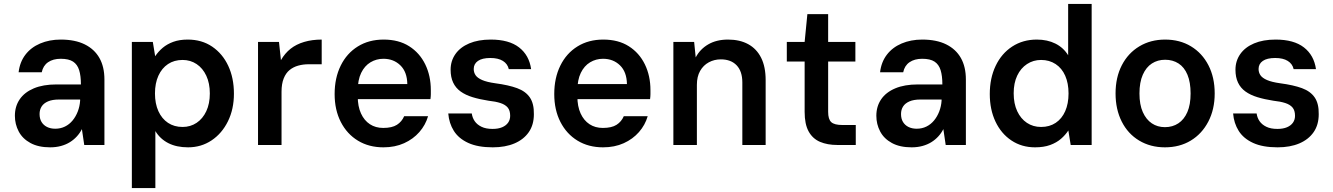

<svg xmlns="http://www.w3.org/2000/svg" viewBox="-20 -740 6803 980"><path d="M236 12Q176 12 135.5 -10Q95 -32 75.5 -69Q56 -106 56 -149Q56 -197 80.5 -233Q105 -269 152.5 -289Q200 -309 268 -309H393Q393 -353 384 -382Q375 -411 353 -425.5Q331 -440 290 -440Q251 -440 225.5 -422.5Q200 -405 193 -371H75Q81 -423 109.5 -460.5Q138 -498 185 -518Q232 -538 290 -538Q363 -538 412.5 -513.5Q462 -489 487.5 -444Q513 -399 513 -334V0H410L398 -81Q388 -61 372.5 -44Q357 -27 337 -14.5Q317 -2 291.5 5Q266 12 236 12ZM262 -83Q289 -83 311.5 -94Q334 -105 350.5 -125Q367 -145 377 -171Q387 -197 389 -226V-232H281Q247 -232 225 -222.5Q203 -213 192.5 -196.5Q182 -180 182 -158Q182 -134 192 -117.5Q202 -101 220 -92Q238 -83 262 -83Z M653 220V-526H760L772 -453Q788 -477 810.5 -496Q833 -515 864.5 -526.5Q896 -538 938 -538Q1010 -538 1063 -502Q1116 -466 1145 -404Q1174 -342 1174 -262Q1174 -183 1143.5 -121Q1113 -59 1060 -23.5Q1007 12 940 12Q881 12 839 -9.5Q797 -31 773 -71V220ZM912 -92Q952 -92 983.5 -113Q1015 -134 1033 -172.5Q1051 -211 1051 -263Q1051 -315 1033 -353.5Q1015 -392 983.5 -413Q952 -434 912 -434Q869 -434 837.5 -413Q806 -392 788.5 -353.5Q771 -315 771 -263Q771 -211 788.5 -172.5Q806 -134 837.5 -113Q869 -92 912 -92Z M1297 0V-526H1404L1414 -433Q1434 -468 1463 -491Q1492 -514 1532.5 -526Q1573 -538 1622 -538V-412H1555Q1527 -412 1502 -405Q1477 -398 1458 -382.5Q1439 -367 1428 -339.5Q1417 -312 1417 -272V0Z M1937 12Q1863 12 1807 -22Q1751 -56 1719.5 -117.5Q1688 -179 1688 -260Q1688 -342 1719 -405Q1750 -468 1806.5 -503Q1863 -538 1938 -538Q2015 -538 2068.5 -504Q2122 -470 2150.5 -411.5Q2179 -353 2179 -280Q2179 -270 2179 -259Q2179 -248 2177 -234H1774V-311H2059Q2058 -373 2023.5 -406.5Q1989 -440 1937 -440Q1901 -440 1871 -422Q1841 -404 1823.5 -368Q1806 -332 1806 -277V-248Q1806 -197 1822.5 -161Q1839 -125 1868 -106Q1897 -87 1936 -87Q1981 -87 2006 -103Q2031 -119 2043 -147H2165Q2152 -102 2120.5 -66Q2089 -30 2042.5 -9Q1996 12 1937 12Z M2495 12Q2419 12 2370 -10.5Q2321 -33 2296.5 -72Q2272 -111 2268 -161H2388Q2391 -139 2403 -121.5Q2415 -104 2437.5 -93Q2460 -82 2494 -82Q2523 -82 2543 -90.5Q2563 -99 2573.5 -114Q2584 -129 2584 -149Q2584 -176 2571.5 -191Q2559 -206 2534.5 -214Q2510 -222 2473 -226Q2428 -233 2392 -244Q2356 -255 2331 -273Q2306 -291 2293 -318.5Q2280 -346 2280 -384Q2280 -429 2304.5 -464Q2329 -499 2375 -518.5Q2421 -538 2485 -538Q2578 -538 2629.5 -498Q2681 -458 2691 -387H2577Q2571 -414 2547 -429Q2523 -444 2483 -444Q2441 -444 2419.5 -429Q2398 -414 2398 -388Q2398 -370 2407.5 -356Q2417 -342 2441 -331.5Q2465 -321 2508 -315Q2576 -306 2619.5 -290Q2663 -274 2684.5 -242.5Q2706 -211 2705 -157Q2705 -103 2679 -65.5Q2653 -28 2606 -8Q2559 12 2495 12Z M3058 12Q2984 12 2928 -22Q2872 -56 2840.5 -117.5Q2809 -179 2809 -260Q2809 -342 2840 -405Q2871 -468 2927.5 -503Q2984 -538 3059 -538Q3136 -538 3189.5 -504Q3243 -470 3271.5 -411.5Q3300 -353 3300 -280Q3300 -270 3300 -259Q3300 -248 3298 -234H2895V-311H3180Q3179 -373 3144.5 -406.5Q3110 -440 3058 -440Q3022 -440 2992 -422Q2962 -404 2944.5 -368Q2927 -332 2927 -277V-248Q2927 -197 2943.5 -161Q2960 -125 2989 -106Q3018 -87 3057 -87Q3102 -87 3127 -103Q3152 -119 3164 -147H3286Q3273 -102 3241.5 -66Q3210 -30 3163.5 -9Q3117 12 3058 12Z M3417 0V-526H3523L3531 -447Q3553 -489 3595 -513.5Q3637 -538 3696 -538Q3756 -538 3799 -514.5Q3842 -491 3865 -445Q3888 -399 3888 -331V0H3769V-319Q3769 -376 3740 -406.5Q3711 -437 3659 -437Q3626 -437 3598 -422Q3570 -407 3553.5 -378Q3537 -349 3537 -307V0Z M4254 0Q4203 0 4165.5 -16Q4128 -32 4107.5 -69Q4087 -106 4087 -169V-426H3996V-526H4087L4101 -668H4207V-526H4346V-426H4207V-169Q4207 -131 4223 -116.5Q4239 -102 4279 -102H4348V0Z M4633 12Q4573 12 4532.5 -10Q4492 -32 4472.5 -69Q4453 -106 4453 -149Q4453 -197 4477.5 -233Q4502 -269 4549.5 -289Q4597 -309 4665 -309H4790Q4790 -353 4781 -382Q4772 -411 4750 -425.5Q4728 -440 4687 -440Q4648 -440 4622.5 -422.5Q4597 -405 4590 -371H4472Q4478 -423 4506.5 -460.5Q4535 -498 4582 -518Q4629 -538 4687 -538Q4760 -538 4809.5 -513.5Q4859 -489 4884.5 -444Q4910 -399 4910 -334V0H4807L4795 -81Q4785 -61 4769.5 -44Q4754 -27 4734 -14.5Q4714 -2 4688.5 5Q4663 12 4633 12ZM4659 -83Q4686 -83 4708.5 -94Q4731 -105 4747.5 -125Q4764 -145 4774 -171Q4784 -197 4786 -226V-232H4678Q4644 -232 4622 -222.5Q4600 -213 4589.5 -196.5Q4579 -180 4579 -158Q4579 -134 4589 -117.5Q4599 -101 4617 -92Q4635 -83 4659 -83Z M5263 12Q5195 12 5142.5 -23Q5090 -58 5061 -119.5Q5032 -181 5032 -260Q5032 -341 5062 -404Q5092 -467 5146.5 -502.5Q5201 -538 5272 -538Q5326 -538 5367 -517.5Q5408 -497 5432 -458V-720H5552V0H5445L5433 -74Q5418 -51 5395.5 -31.5Q5373 -12 5340.5 0Q5308 12 5263 12ZM5294 -92Q5337 -92 5368.5 -113Q5400 -134 5417 -172.5Q5434 -211 5434 -263Q5434 -315 5417 -353.5Q5400 -392 5368 -413Q5336 -434 5294 -434Q5254 -434 5222 -413Q5190 -392 5172 -354Q5154 -316 5154 -264Q5154 -211 5172 -172.5Q5190 -134 5221.5 -113Q5253 -92 5294 -92Z M5926 12Q5852 12 5794.5 -22.5Q5737 -57 5705.5 -119.5Q5674 -182 5674 -263Q5674 -345 5706 -407Q5738 -469 5795.5 -503.5Q5853 -538 5927 -538Q6002 -538 6059 -503.5Q6116 -469 6148 -407Q6180 -345 6180 -263Q6180 -182 6147.5 -119.5Q6115 -57 6058 -22.5Q6001 12 5926 12ZM5926 -91Q5965 -91 5994.5 -110.5Q6024 -130 6040.5 -168Q6057 -206 6057 -263Q6057 -320 6041 -358.5Q6025 -397 5995.5 -416Q5966 -435 5927 -435Q5889 -435 5859.5 -416Q5830 -397 5813 -358.5Q5796 -320 5796 -263Q5796 -206 5813 -168Q5830 -130 5859 -110.5Q5888 -91 5926 -91Z M6501 12Q6425 12 6376 -10.5Q6327 -33 6302.5 -72Q6278 -111 6274 -161H6394Q6397 -139 6409 -121.5Q6421 -104 6443.5 -93Q6466 -82 6500 -82Q6529 -82 6549 -90.5Q6569 -99 6579.5 -114Q6590 -129 6590 -149Q6590 -176 6577.5 -191Q6565 -206 6540.5 -214Q6516 -222 6479 -226Q6434 -233 6398 -244Q6362 -255 6337 -273Q6312 -291 6299 -318.5Q6286 -346 6286 -384Q6286 -429 6310.5 -464Q6335 -499 6381 -518.5Q6427 -538 6491 -538Q6584 -538 6635.5 -498Q6687 -458 6697 -387H6583Q6577 -414 6553 -429Q6529 -444 6489 -444Q6447 -444 6425.5 -429Q6404 -414 6404 -388Q6404 -370 6413.5 -356Q6423 -342 6447 -331.5Q6471 -321 6514 -315Q6582 -306 6625.5 -290Q6669 -274 6690.5 -242.5Q6712 -211 6711 -157Q6711 -103 6685 -65.5Q6659 -28 6612 -8Q6565 12 6501 12Z"/></svg>

Font: DM Sans 9pt SemiBold
Style: Regular
Weight: 600
Version: Version 4.004;gftools[0.9.30]